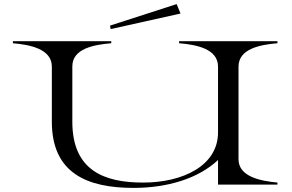

<svg xmlns="http://www.w3.org/2000/svg" viewBox="-20 -901 1423 937"><path d="M1334 -690V-700H854V-690C938 -683 1044 -663 1044 -576V-255C1044 -92 872 -10 678 -10C487 -10 333 -70 333 -307V-576C332 -664 439 -683 523 -690V-700H43V-690C124 -683 233 -663 233 -576V-307C233 -55 406 16 632 16C796 16 947 -29 1044 -120V0H1334V-10C1250 -18 1144 -39 1144 -124V-576C1144 -663 1250 -683 1334 -690ZM861 -835 842 -881 517 -776 520 -759Z"/></svg>

Font: Sprat Extended
Style: Regular
Weight: 400
Width: 9
Designer: Ethan Nakache
Foundry: Collletttivo
Version: Version 2.000;Glyphs 3.2 (3217)